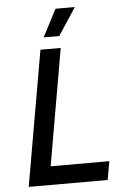

<svg xmlns="http://www.w3.org/2000/svg" viewBox="-60 -947 660 991"><g transform="rotate(-5 270.0 -452.0)"><path d="M48 0H457L474 -96H170L275 -700H170ZM366 -904H266L192 -762H273Z"/></g></svg>

Font: Fixel Display 20240404 Medium
Style: Italic
Weight: 500
Italic angle: -10°
Designer: AlfaBravo + MacPaw
Foundry: Kyrylo Tkachov, Marchela Mozhyna, Serhii Makarenko, Maria Weinstein, Zakhar Kryvoshyya
Version: Version 1.211;Glyphs 3.2 (3225)